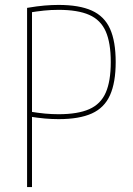

<svg xmlns="http://www.w3.org/2000/svg" viewBox="-20 -760 540 780"><path d="M90 -728Q131 -735 161 -737.5Q191 -740 218 -740Q302 -740 353 -717Q404 -694 427 -643Q450 -592 450 -508Q450 -425 427 -373.5Q404 -322 353 -299Q302 -276 218 -276Q191 -276 162.5 -278.5Q134 -281 96 -287L99 -307Q136 -301 163.5 -298.5Q191 -296 218 -296Q296 -296 342.5 -316.5Q389 -337 409.5 -383.5Q430 -430 430 -508Q430 -586 409.5 -632.5Q389 -679 342.5 -699.5Q296 -720 218 -720Q187 -720 158.5 -717Q130 -714 93 -708L110 -728V0H90Z"/></svg>

Font: M PLUS 1 Code Thin
Style: Regular
Weight: 250
Designer: Coji Morishita
Foundry: UNDERFOREST DESIGN
Version: Version 1.002